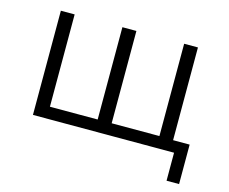

<svg xmlns="http://www.w3.org/2000/svg" viewBox="-90 -616 1042 874"><g transform="rotate(15 430.5 -179.5)"><path d="M760 132V0H95V-491H160V-56H385V-491H451V-56H676V-491H741V-54H819V132Z"/></g></svg>

Font: Nunito Sans 9pt Light
Style: Regular
Weight: 300
Version: Version 3.101;gftools[0.9.27]